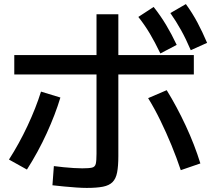

<svg xmlns="http://www.w3.org/2000/svg" viewBox="-20 -875 1040 941"><path d="M405 46Q384 46 354.5 44Q325 42 294 39Q263 36 237 33L244 -61Q266 -58 291.5 -55.5Q317 -53 341 -51.5Q365 -50 383 -50Q416 -50 431 -53.5Q446 -57 449.5 -72.5Q453 -88 453 -122V-805H560V-110Q560 -61 554 -30Q548 1 531.5 17.5Q515 34 484.5 40Q454 46 405 46ZM24 -93Q74 -171 115 -258.5Q156 -346 181 -426L276 -397Q251 -314 209 -222Q167 -130 112 -44ZM866 -41Q846 -101 820.5 -163Q795 -225 766 -284.5Q737 -344 706 -394L797 -433Q847 -352 890.5 -258.5Q934 -165 962 -74ZM50 -510V-605H930V-510ZM766 -613Q739 -669 714 -711Q689 -753 658 -792L733 -841Q767 -798 794 -753Q821 -708 846 -655ZM915 -629Q891 -685 867 -728Q843 -771 815 -811L891 -855Q923 -811 947.5 -765Q972 -719 995 -665Z"/></svg>

Font: M PLUS 1 Medium
Style: Regular
Weight: 500
Designer: Coji Morishita
Foundry: UNDERFOREST DESIGN
Version: Version 1.001